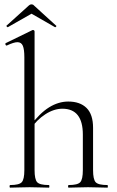

<svg xmlns="http://www.w3.org/2000/svg" viewBox="-20 -863 536 883"><path d="M27 0Q24 0 24 -6Q24 -12 27 -12Q68 -12 80 -25Q92 -38 92 -81V-600Q92 -636 85 -652.5Q78 -669 60 -669Q44 -669 12 -654Q8 -652 5.5 -657.5Q3 -663 7 -665L130 -725Q131 -725 131 -725Q131 -725 132 -725Q135 -725 137 -723Q139 -721 139 -718V-81Q139 -38 151 -25Q163 -12 205 -12Q207 -12 207 -6Q207 0 205 0Q187 0 164.5 -1Q142 -2 116 -2Q91 -2 67.5 -1Q44 0 27 0ZM296 0Q293 0 293 -6Q293 -12 296 -12Q337 -12 349 -25Q361 -38 361 -81V-244Q361 -363 267 -363Q228 -363 188.5 -337.5Q149 -312 120 -269L116 -281Q163 -343 206 -369.5Q249 -396 294 -396Q348 -396 378 -366.5Q408 -337 408 -275V-81Q408 -38 420 -25Q432 -12 474 -12Q476 -12 476 -6Q476 0 474 0Q456 0 433.5 -1Q411 -2 385 -2Q360 -2 336.5 -1Q313 0 296 0ZM10 -745 113 -838Q118 -843 125 -843Q132 -843 136 -838L238 -745Q241 -744 238 -740.5Q235 -737 233 -738L125 -800L16 -738Q15 -737 11.5 -740.5Q8 -744 10 -745Z"/></svg>

Font: Cormorant Garamond Light
Style: Regular
Weight: 300
Designer: Christian Thalmann (Catharsis Fonts)
Foundry: Catharsis Fonts
Version: Version 4.001